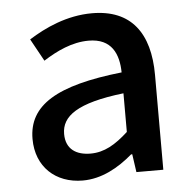

<svg xmlns="http://www.w3.org/2000/svg" viewBox="-46 -610 666 668"><g transform="rotate(-5 287.5 -275.5)"><path d="M217 13C283 13 342 -20 392 -63H396L405 0H499V-331C499 -477 436 -564 299 -564C211 -564 134 -528 77 -492L120 -414C167 -444 221 -470 279 -470C360 -470 383 -414 384 -350C155 -325 55 -264 55 -146C55 -49 122 13 217 13ZM252 -78C203 -78 166 -100 166 -154C166 -216 221 -258 384 -277V-142C339 -101 300 -78 252 -78Z"/></g></svg>

Font: DAIFUKU Sans JP Medium
Style: Regular
Weight: 500
Designer: Original font ‘Source Han Sans JP’ : Ryoko NISHIZUKA  (kana, bopomofo & ideographs); Paul D. Hunt (Latin, Greek & Cyrill
Foundry: Daifuku
Version: Version 1.000